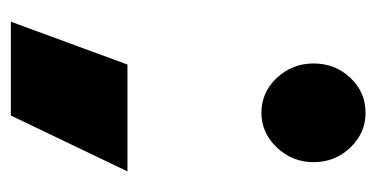

<svg xmlns="http://www.w3.org/2000/svg" viewBox="-190 -354 694 354"><g transform="rotate(90 157.0 -177.0)"><path d="M97 -408Q97 -448 123.5 -476Q150 -504 188 -504Q225 -504 252 -476Q279 -448 279 -408Q279 -369 252 -340.5Q225 -312 188 -312Q150 -312 123.5 -340.5Q97 -369 97 -408ZM99 -65H296L193 150H20Z"/></g></svg>

Font: Readiness ExtraBold
Style: Regular
Weight: 800
Designer: Katatrad Team
Foundry: CadsonDemak
Version: Version 1.00;January 16, 2020;FontCreator 12.0.0.2550 64-bit